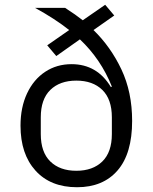

<svg xmlns="http://www.w3.org/2000/svg" viewBox="-20 -773 640 805"><path d="M459 -708 372 -647Q444 -577 489 -482Q534 -387 534 -266Q534 -129 473 -58.5Q412 12 303 12Q192 12 129 -57.5Q66 -127 66 -246Q66 -323 93.5 -381.5Q121 -440 169.5 -472Q218 -504 280 -504Q387 -504 445 -408L449 -410Q403 -525 315 -608L216 -538L178 -583L270 -647Q211 -694 127 -740H253Q298 -711 327 -688L421 -753ZM449 -211V-281Q449 -357 409 -396Q369 -435 300 -435Q231 -435 191 -396Q151 -357 151 -281V-211Q151 -135 191 -96Q231 -57 300 -57Q369 -57 409 -96Q449 -135 449 -211Z"/></svg>

Font: iA Writer Quattro V
Style: Regular
Weight: 400
Designer: Mike Abbink, Paul van der Laan, Pieter van Rosmalen, Oliver Reichenstein
Foundry: Information Architects Inc.
Version: Version 2.000